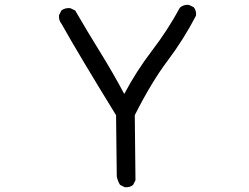

<svg xmlns="http://www.w3.org/2000/svg" viewBox="-20 -782 1040 802"><path d="M501 0 481.4 -9.8Q471.7 -25.4 467.8 -44.9L464.8 -300.8Q311.5 -549.8 236.3 -683.6Q224.6 -697.3 226.6 -718.8L236.3 -738.3Q252 -750 273.4 -748L293.9 -738.3Q348.6 -644.5 400.4 -561Q452.1 -477.5 499 -389.6Q549.8 -485.4 615.2 -570.8Q680.7 -656.2 731.4 -750Q747.1 -763.7 768.6 -761.7L789.1 -752Q800.8 -738.3 798.8 -716.8Q747.1 -617.2 679.7 -527.8Q612.3 -438.5 543 -300.8L545.9 -29.3L536.1 -9.8Q522.5 2 501 0Z"/></svg>

Font: NaikaiFont
Style: Regular-Lite
Weight: 400
Version: Version 1.67